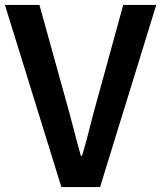

<svg xmlns="http://www.w3.org/2000/svg" viewBox="-24 -759 654 779"><path d="M225 0 -4 -739H136L239 -368Q257 -305 271.5 -248Q286 -191 304 -127H309Q328 -191 342 -248Q356 -305 374 -368L476 -739H610L382 0Z"/></svg>

Font: Noto Sans JP SemiBold
Style: Regular
Weight: 600
Designer: Ryoko NISHIZUKA  (kana, bopomofo & ideographs); Paul D. Hunt (Latin, Greek & Cyrillic); Sandoll Communications , Soo-you
Foundry: Adobe
Version: Version 2.004-H2;hotconv 1.0.118;makeotfexe 2.5.65603